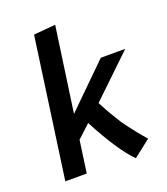

<svg xmlns="http://www.w3.org/2000/svg" viewBox="-140 -850 834 960"><g transform="rotate(-20 277.0 -370.5)"><path d="M417 12 508 -59Q461 -112 412 -180Q370 -245 336 -311L554 -520H424L202 -302L266 -753L150 -743L46 0H160L184 -171L253 -235Q345 -60 417 12Z"/></g></svg>

Font: Brisa Sans Medium
Style: Italic
Weight: 600
Italic angle: -8°
Designer: Dalton Maag Ltd
Foundry: Dalton Maag Ltd
Version: Version 1.101;July 10, 2019;FontCreator 11.5.0.2425 64-bit